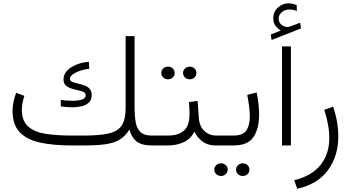

<svg xmlns="http://www.w3.org/2000/svg" viewBox="-20 -875 2111 1155"><path d="M410.2 -59.6H487.3Q583.5 -59.6 637.5 -73Q691.4 -86.4 713.6 -122.6Q735.8 -158.7 735.8 -226.1V-657.7H789.6V-227.5Q789.6 -175.8 796.6 -137.9Q803.7 -100.1 825.9 -79.8Q848.1 -59.6 893.1 -59.6H917V0H893.6Q830.1 0 800 -25.6Q770 -51.3 758.3 -95.7Q734.9 -57.1 701.7 -36.4Q668.5 -15.6 617.7 -7.8Q566.9 0 490.7 0H410.2Q301.8 0 222.2 -17.1Q142.6 -34.2 99.1 -79.1Q55.7 -124 55.7 -207.5Q55.7 -236.3 61.5 -263.7Q67.4 -291 77.1 -316.9L126.5 -298.3Q120.1 -278.3 115.7 -257.1Q111.3 -235.8 111.3 -215.8Q111.8 -147.5 149.4 -114Q187 -80.6 254.2 -70.1Q321.3 -59.6 410.2 -59.6ZM345.7 -273.9Q358.9 -272 377.4 -270.3Q396 -268.6 415.5 -268.6Q446.3 -268.6 470.9 -275.4Q495.6 -282.2 495.6 -302.7Q495.6 -315.4 482.2 -321.8Q468.8 -328.1 449 -332.3Q429.2 -336.4 409.2 -342.5Q389.2 -348.6 375.7 -361.1Q362.3 -373.5 362.3 -396.5Q362.3 -423.3 377.9 -442.9Q393.6 -462.4 417.5 -475.6Q441.4 -488.8 467.5 -495.6Q493.7 -502.4 514.6 -503.4L517.1 -460.9Q496.6 -460 469.2 -451.7Q441.9 -443.4 421.1 -429.9Q400.4 -416.5 400.4 -399.9Q400.4 -388.7 413.3 -383.1Q426.3 -377.4 445.3 -373.3Q464.4 -369.1 483.9 -362.8Q503.4 -356.4 516.6 -343.8Q523.4 -336.4 527.6 -327.1Q531.7 -317.9 531.7 -304.7Q531.7 -274.9 514.9 -258.5Q498 -242.2 471.2 -235.8Q444.3 -229.5 414.1 -229.5Q396.5 -229.5 379.2 -231.2Q361.8 -232.9 345.7 -234.9Z M1081.1 -436Q1081.1 -451.7 1092.8 -462.9Q1104.5 -474.1 1121.6 -474.1Q1138.7 -474.1 1150.1 -463.1Q1161.6 -452.1 1161.6 -436Q1161.6 -419.9 1150.1 -408.9Q1138.7 -397.9 1121.6 -397.9Q1104.5 -397.9 1092.8 -409.2Q1081.1 -420.4 1081.1 -436ZM950.2 -436Q950.2 -451.7 961.9 -462.9Q973.6 -474.1 990.7 -474.1Q1007.8 -474.1 1019.3 -463.1Q1030.8 -452.1 1030.8 -436Q1030.8 -419.9 1019.3 -408.9Q1007.8 -397.9 990.7 -397.9Q973.6 -397.9 961.9 -409.2Q950.2 -420.4 950.2 -436ZM897.5 -59.6H989.7Q1053.7 -59.6 1086.7 -89.4Q1119.6 -119.1 1120.1 -187.5Q1120.1 -208.5 1119.1 -226.8Q1118.2 -245.1 1116.7 -261.2L1168.9 -267.6L1175.8 -168.5Q1179.2 -115.7 1208.7 -87.6Q1238.3 -59.6 1280.3 -59.6H1299.8V0H1279.8Q1225.6 0 1193.1 -27.8Q1160.6 -55.7 1149.4 -84Q1129.4 -41 1086.7 -20.5Q1043.9 0 989.3 0H897.5Z M1279.3 -59.6H1385.3Q1441.4 -59.6 1462.2 -90.8Q1482.9 -122.1 1482.9 -174.3Q1482.9 -202.6 1478.3 -237.1Q1473.6 -271.5 1467.3 -304.2L1523.9 -318.8Q1538.6 -248.5 1538.6 -185.1Q1538.6 -101.1 1504.6 -50.5Q1470.7 0 1386.2 0H1279.3ZM1399.9 145.5Q1399.9 129.9 1411.6 118.7Q1423.3 107.4 1440.4 107.4Q1457.5 107.4 1469 118.4Q1480.5 129.4 1480.5 145.5Q1480.5 161.6 1469 172.6Q1457.5 183.6 1440.4 183.6Q1423.3 183.6 1411.6 172.4Q1399.9 161.1 1399.9 145.5ZM1269 145.5Q1269 129.9 1280.8 118.7Q1292.5 107.4 1309.6 107.4Q1326.7 107.4 1338.1 118.4Q1349.6 129.4 1349.6 145.5Q1349.6 161.6 1338.1 172.6Q1326.7 183.6 1309.6 183.6Q1292.5 183.6 1280.8 172.4Q1269 161.1 1269 145.5Z M1668.9 -691.4Q1650.9 -702.6 1637.5 -719.7Q1624 -736.8 1624 -764.6Q1624 -804.7 1652.1 -829.8Q1680.2 -855 1714.8 -855Q1740.7 -855 1765.1 -843.8L1765.6 -808.6Q1753.4 -814 1741.9 -815.9Q1730.5 -817.9 1719.2 -817.9Q1695.3 -817.9 1675.8 -802.2Q1656.2 -786.6 1656.2 -761.2Q1656.2 -740.2 1674.6 -725.1Q1692.9 -710 1716.3 -713.4Q1718.8 -713.4 1721.2 -714.4Q1723.6 -715.3 1725.6 -715.8L1785.6 -738.3L1790.5 -704.1L1613.8 -634.3L1608.9 -667.5ZM1730 -595.7V0H1676.3V-595.7Z M1768.1 260.3 1749.5 209.5Q1858.9 181.6 1909.9 115.5Q1960.9 49.3 1960.9 -44.9Q1960.9 -84 1953.1 -126.5Q1945.3 -168.9 1930.7 -214.8L1984.4 -232.9Q2015.1 -140.1 2015.1 -53.7Q2015.1 63 1953.4 147.9Q1891.6 232.9 1768.1 260.3Z"/></svg>

Font: Vazirmatn RD FD ExtraLight
Style: Regular
Weight: 200
Designer: Saber Rastikerdar
Foundry: Saber Rastikerdar
Version: Version 33.003